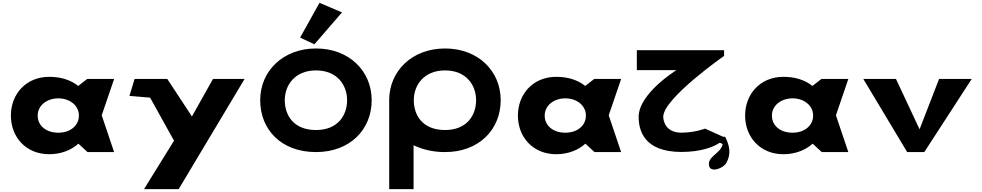

<svg xmlns="http://www.w3.org/2000/svg" viewBox="-20 -1067 6886 1347"><path d="M56.4 -256C56.4 -106 161.4 15 325.5 15C410.2 15 482.8 -16 528.7 -58H531.2L594.1 0H780.6L693.6 -258L780.6 -513H591.7L528.7 -464C477.9 -505 408.9 -528 325.5 -528C161.4 -528 56.4 -406 56.4 -256ZM244.4 -256C244.4 -327 308.5 -377 389.6 -377C469.4 -377 533.6 -327 533.6 -256C533.6 -186 473.1 -136 389.6 -136C302.5 -136 244.4 -186 244.4 -256Z M1474.2 -513 1326.6 -250 1153.6 -513H924.3L888.1 -394L1033.1 -382L1200.8 -80L990.3 260H1233.4L1695.9 -513Z M2085.6 -803.2 2185.7 -756.1 2379.2 -980 2221.5 -1047.2ZM1805.4 -363.9C1805.4 -159.1 1951.6 -0.1 2197 -0.1C2436.3 -0.1 2587.6 -159.1 2587.6 -363.9C2587.6 -568.8 2429.5 -726.9 2197 -726.9C1966 -726.9 1805.4 -568.8 1805.4 -363.9ZM1977.9 -363.9C1977.9 -468.5 2047.9 -573 2197 -573C2347.2 -573 2415.1 -468.5 2415.1 -363.9C2415.1 -259.4 2351.3 -154.8 2197 -154.8C2038.6 -154.8 1977.9 -259.4 1977.9 -363.9Z M2883 -363.9C2883 -468.5 2953 -573 3102.1 -573C3252.2 -573 3320.1 -468.5 3320.1 -363.9C3320.1 -259.4 3256.4 -154.8 3102.1 -154.8C2943.7 -154.8 2883 -259.4 2883 -363.9ZM2710.3 -363.9C2710.3 -359.8 2710.4 -355.7 2710.5 -351.7V260H2881.5V-48.1C2944.4 -17.5 3019.2 -0.1 3102.1 -0.1C3341.4 -0.1 3492.7 -159.1 3492.7 -363.9C3492.7 -568.8 3334.6 -726.9 3102.1 -726.9C2871 -726.9 2710.3 -568.8 2710.3 -363.9Z M3613.4 -256C3613.4 -106 3718.4 15 3882.5 15C3967.2 15 4039.8 -16 4085.7 -58H4088.2L4151.1 0H4337.6L4250.6 -258L4337.6 -513H4148.7L4085.7 -464C4034.9 -505 3965.9 -528 3882.5 -528C3718.4 -528 3613.4 -406 3613.4 -256ZM3801.4 -256C3801.4 -327 3865.5 -377 3946.6 -377C4026.4 -377 4090.6 -327 4090.6 -256C4090.6 -186 4030.1 -136 3946.6 -136C3859.5 -136 3801.4 -186 3801.4 -256Z M4760.6 -136.2C4647.5 -136.2 4633.1 -222 4633.1 -247.5C4633.1 -376.7 5060 -675 5060 -675V-715H4447.8V-574.8H4725.5C4725.5 -574.8 4460.6 -411.5 4460.6 -247.5C4460.6 -159.1 4492 -1 4760.6 -1C4898.6 -1 4986.7 -36.5 5028 -65C5040 -62.6 5051.5 -58.6 5049.2 -51C5030.2 14 4938.5 32 4955.5 99C4967.6 145 5053.2 116 5076.2 75C5109.2 15 5100.2 -40 5070.2 -102C5066.9 -109 5061.3 -109.6 5054.7 -106.7L4926.3 -164.6C4926.3 -164.6 4853.2 -136.2 4760.6 -136.2Z M5207.4 -256C5207.4 -106 5312.4 15 5476.5 15C5561.2 15 5633.8 -16 5679.7 -58H5682.2L5745.1 0H5931.6L5844.6 -258L5931.6 -513H5742.7L5679.7 -464C5628.9 -505 5559.9 -528 5476.5 -528C5312.4 -528 5207.4 -406 5207.4 -256ZM5395.4 -256C5395.4 -327 5459.5 -377 5540.6 -377C5620.4 -377 5684.6 -327 5684.6 -256C5684.6 -186 5624.1 -136 5540.6 -136C5453.5 -136 5395.4 -186 5395.4 -256Z M6265.8 -513H6036.8L6344.4 0H6464.4L6797.2 -513H6568.2L6431.4 -160Z"/></svg>

Font: Hussar
Style: BdSuprExt
Weight: 700
Foundry: Cannot Into Space Fonts
Version: Version 2.00